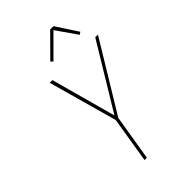

<svg xmlns="http://www.w3.org/2000/svg" viewBox="-280 -1061 1160 1160"><g transform="rotate(-45 300.0 -480.5)"><path d="M234 0 282 -294 159 -735H182L296 -319L548 -735H571L302 -292L254 0ZM266 -810 252 -823 389 -961H417L508 -822L492 -812L400 -944Z"/></g></svg>

Font: Iosevka Thin Extended
Style: Italic
Weight: 100
Width: 7
Italic angle: -9°
Monospace: yes
Designer: Belleve Invis
Foundry: Belleve Invis
Version: Version 32.5.0; ttfautohint (v1.8.4)